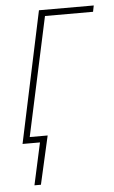

<svg xmlns="http://www.w3.org/2000/svg" viewBox="-51 -563 458 768"><g transform="rotate(-5 177.5 -179.0)"><path d="M56 169 93 0H23L135 -527H355L350 -502H157L54 -25H126L82 169Z"/></g></svg>

Font: Noto Sans SemiCondensed Thin
Style: Italic
Weight: 100
Width: 4
Italic angle: -12°
Designer: Monotype Design Team
Foundry: Monotype Imaging Inc.
Version: Version 2.013; ttfautohint (v1.8.4.7-5d5b)